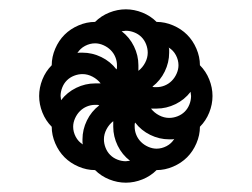

<svg xmlns="http://www.w3.org/2000/svg" viewBox="-20 -546 540 412"><path d="M250 -200Q252 -200 254 -200.5Q256 -201 259 -201Q242 -214 232.5 -233.5Q223 -253 223 -274V-286Q214 -279 208.5 -268.5Q203 -258 203 -247Q203 -238 206.5 -229Q210 -220 216.5 -213.5Q223 -207 232 -203.5Q241 -200 250 -200ZM230 -397Q231 -399 231 -401.5Q231 -404 231 -406Q231 -415 227.5 -423.5Q224 -432 217.5 -438.5Q211 -445 202 -449Q193 -453 184 -453Q173 -453 162.5 -447.5Q152 -442 146 -432Q148 -433 151 -433Q154 -433 157 -433Q178 -433 197.5 -423.5Q217 -414 230 -397ZM277 -394Q286 -401 291.5 -411.5Q297 -422 297 -433Q297 -442 293.5 -451Q290 -460 283.5 -466.5Q277 -473 268 -476.5Q259 -480 250 -480Q248 -480 246 -479.5Q244 -479 241 -479Q258 -466 267.5 -446.5Q277 -427 277 -406ZM343 -293Q352 -293 361 -296.5Q370 -300 376.5 -306.5Q383 -313 386.5 -322Q390 -331 390 -340Q390 -342 389.5 -344Q389 -346 389 -349Q376 -332 356.5 -322.5Q337 -313 316 -313H304Q311 -304 321.5 -298.5Q332 -293 343 -293ZM111 -331Q124 -348 143.5 -357.5Q163 -367 184 -367H196Q189 -376 178.5 -381.5Q168 -387 157 -387Q148 -387 139 -383.5Q130 -380 123.5 -373.5Q117 -367 113.5 -358Q110 -349 110 -340Q110 -338 110.5 -336Q111 -334 111 -331ZM158 -236Q157 -238 157 -241Q157 -244 157 -247Q157 -268 166.5 -287.5Q176 -307 193 -320Q191 -321 188.5 -321Q186 -321 184 -321Q175 -321 166.5 -317.5Q158 -314 151.5 -307.5Q145 -301 141 -292Q137 -283 137 -274Q137 -263 142.5 -252.5Q148 -242 158 -236ZM316 -227Q327 -227 337.5 -232.5Q348 -238 354 -248Q352 -247 349 -247Q346 -247 343 -247Q322 -247 302.5 -256.5Q283 -266 270 -283Q269 -281 269 -278.5Q269 -276 269 -274Q269 -265 272.5 -256.5Q276 -248 282.5 -241.5Q289 -235 298 -231Q307 -227 316 -227ZM316 -359Q325 -359 333.5 -362.5Q342 -366 348.5 -372.5Q355 -379 359 -388Q363 -397 363 -406Q363 -417 357.5 -427.5Q352 -438 342 -444Q343 -442 343 -439Q343 -436 343 -433Q343 -412 333.5 -392.5Q324 -373 307 -360Q309 -359 311.5 -359Q314 -359 316 -359ZM250 -154Q232 -154 214.5 -161Q197 -168 184 -181Q166 -181 148.5 -188.5Q131 -196 118.5 -208.5Q106 -221 98.5 -238.5Q91 -256 91 -274Q78 -287 71 -304.5Q64 -322 64 -340Q64 -358 71 -375.5Q78 -393 91 -406Q91 -424 98.5 -441.5Q106 -459 118.5 -471.5Q131 -484 148.5 -491.5Q166 -499 184 -499Q197 -512 214.5 -519Q232 -526 250 -526Q268 -526 285.5 -519Q303 -512 316 -499Q334 -499 351.5 -491.5Q369 -484 381.5 -471.5Q394 -459 401.5 -441.5Q409 -424 409 -406Q422 -393 429 -375.5Q436 -358 436 -340Q436 -322 429 -304.5Q422 -287 409 -274Q409 -256 401.5 -238.5Q394 -221 381.5 -208.5Q369 -196 351.5 -188.5Q334 -181 316 -181Q303 -168 285.5 -161Q268 -154 250 -154Z"/></svg>

Font: Iosevka srxl
Style: Regular
Weight: 400
Monospace: yes
Designer: Belleve Invis
Foundry: Belleve Invis
Version: Version 33.0.1; ttfautohint (v1.8.3)